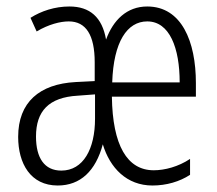

<svg xmlns="http://www.w3.org/2000/svg" viewBox="-20 -562 668 592"><path d="M434 -542C371 -542 329 -500 307 -440C295 -509 257 -542 194 -542C149 -542 107 -528 74 -507L93 -465C130 -487 166 -496 192 -496C245 -496 272 -454 272 -370V-312L213 -309C102 -303 36 -247 36 -140C36 -58 74 10 158 10C228 10 275 -35 297 -117C319 -44 371 10 450 10C493 10 534 -2 566 -23V-72C530 -48 488 -37 454 -37C372 -37 327 -114 325 -264H584V-306C584 -434 540 -542 434 -542ZM434 -496C503 -496 534 -414 534 -308H326C330 -433 372 -496 434 -496ZM220 -267 273 -271V-196C273 -103 237 -36 169 -36C117 -36 91 -75 91 -141C91 -219 130 -262 220 -267Z"/></svg>

Font: Noto Sans Georgian ExtraCondensed Light
Style: Regular
Weight: 300
Width: 2
Designer: Monotype Design Team, Akaki Razmadze
Foundry: Google LLC
Version: Version 2.005